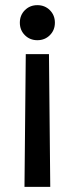

<svg xmlns="http://www.w3.org/2000/svg" viewBox="-20 -525 291 745"><path d="M57 -437Q57 -408 76.5 -388.5Q96 -369 125 -369Q154 -369 173.5 -388.5Q193 -408 193 -437Q193 -466 173.5 -485.5Q154 -505 125 -505Q96 -505 76.5 -485.5Q57 -466 57 -437ZM75 200H175L170 -315H80Z"/></svg>

Font: NT Somic Medium
Style: Regular
Weight: 500
Designer: Ravid Balaliev — lead type designer, mastering
Michael Voronin — secret advisor, marketing
Ivan Kovalenko — best boy
Foundry: NT Type
Version: Version 0.7